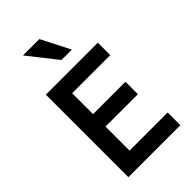

<svg xmlns="http://www.w3.org/2000/svg" viewBox="-275 -1021 1112 1112"><g transform="rotate(-45 281.0 -465.0)"><path d="M81.1 0V-675.8H506.8V-574.2H194.8V-402.8H460V-300.8H194.8V-104H506.8V0ZM287.1 -753.9 147.9 -930.2H282.2L372.1 -753.9Z"/></g></svg>

Font: Lorenzo Sans Medium
Style: Regular
Weight: 500
Foundry: Intel Corporation
Version: Version 1.00; ttfautohint (v1.5)